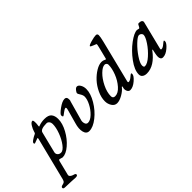

<svg xmlns="http://www.w3.org/2000/svg" viewBox="-149 -1262 2110 2110"><g transform="rotate(-45 906.5 -206.5)"><path d="M239 -415Q280 -430 326 -430Q388 -430 411.5 -401Q435 -372 435 -322Q435 -254 392 -175Q349 -96 286.5 -42.5Q224 11 171 11Q168 11 151 5.5Q134 0 132 0Q121 0 117 17L75 186Q71 201 85 213.5Q99 226 120 231Q146 237 146 251Q146 269 115 269Q114 269 53 265.5Q-8 262 -43 262Q-70 262 -70 245Q-70 228 -43 223Q-20 218 -12.5 210Q-5 202 1 181L126 -317Q128 -326 128 -330Q128 -334 125 -334.5Q122 -335 115 -332Q70 -314 66 -314Q58 -314 56 -316Q54 -318 54 -326Q54 -339 81 -357Q108 -375 124 -382Q137 -387 141 -392Q145 -397 149 -413Q157 -442 177.5 -475.5Q198 -509 218 -509Q229 -509 230 -478.5Q231 -448 227 -431Q224 -414 227.5 -412Q231 -410 239 -415ZM207 -341 146 -96Q140 -72 155 -55Q170 -38 196 -38Q227 -38 264.5 -87Q302 -136 327.5 -204.5Q353 -273 353 -327Q353 -348 340.5 -364Q328 -380 309 -380Q217 -380 207 -341Z M583 14Q539 14 526.5 -36Q514 -86 535 -156L579 -315Q589 -352 577 -352Q561 -352 531 -328Q501 -304 496 -304Q485 -304 485 -328Q485 -345 543.5 -387.5Q602 -430 639 -430Q666 -430 670.5 -404Q675 -378 667 -363L605 -141Q596 -116 604 -88.5Q612 -61 637 -61Q674 -61 716.5 -101.5Q759 -142 786.5 -196Q814 -250 814 -290Q814 -313 797 -340Q780 -367 780 -374Q780 -388 797.5 -409Q815 -430 831 -430Q853 -430 869.5 -401.5Q886 -373 886 -337Q886 -267 836.5 -183.5Q787 -100 715 -43Q643 14 583 14Z M1273 -422 1307 -558Q1316 -594 1316 -604Q1316 -607 1281 -620Q1246 -633 1246 -641Q1246 -652 1298.5 -667Q1351 -682 1377 -682Q1401 -682 1401 -657Q1401 -632 1386 -572L1263 -79Q1259 -62 1271 -62Q1292 -62 1320 -86Q1348 -110 1353 -110Q1360 -110 1360 -97Q1360 -69 1311.5 -27.5Q1263 14 1220 14Q1196 14 1185 -12.5Q1174 -39 1184 -66Q1188 -78 1182 -79Q1179 -79 1175 -74Q1151 -42 1102.5 -14Q1054 14 1016 14Q979 14 956.5 -20.5Q934 -55 934 -97Q934 -156 963 -218Q992 -280 1034 -325.5Q1076 -371 1125 -400.5Q1174 -430 1214 -430Q1237 -430 1254 -420Q1270 -410 1273 -422ZM1247 -353Q1247 -366 1238 -375Q1229 -384 1216 -384Q1182 -384 1135.5 -338.5Q1089 -293 1054.5 -222.5Q1020 -152 1020 -90Q1020 -56 1055 -56Q1102 -56 1148 -108Q1194 -160 1220.5 -229Q1247 -298 1247 -353Z M1501 -86Q1501 -58 1519 -58Q1558 -58 1614.5 -108.5Q1671 -159 1711.5 -220Q1752 -281 1752 -313Q1752 -324 1740.5 -335.5Q1729 -347 1713 -347Q1690 -347 1638.5 -298Q1587 -249 1544 -185Q1501 -121 1501 -86ZM1854 -407 1772 -79Q1768 -62 1780 -62Q1801 -62 1829 -86Q1857 -110 1862 -110Q1869 -110 1869 -97Q1869 -69 1820.5 -27.5Q1772 14 1729 14Q1710 14 1701 1.5Q1692 -11 1692 -30Q1692 -49 1696 -70Q1700 -91 1704 -110Q1706 -118 1707 -121Q1708 -128 1705 -129Q1702 -130 1699 -125Q1596 14 1478 14Q1446 14 1426 -0.5Q1406 -15 1406 -43Q1406 -111 1470 -198Q1534 -285 1613 -343.5Q1692 -402 1737 -402Q1745 -402 1753.5 -399Q1762 -396 1764 -396Q1774 -396 1789 -430Q1794 -442 1807 -442Q1835 -442 1846 -431.5Q1857 -421 1854 -407Z"/></g></svg>

Font: EB Garamond 08
Style: Italic
Weight: 400
Italic angle: -14°
Version: Version 0.016